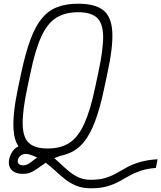

<svg xmlns="http://www.w3.org/2000/svg" viewBox="-20 -834 871 1037"><path d="M470 183Q425 183 391.5 169Q358 155 330.5 133Q303 111 276 86Q253 65 227 45Q206 59 190 71Q169 86 150 95.5Q131 105 105 105Q57 105 38 78Q19 51 35 8Q46 -20 65 -35Q72 -40 80 -44Q56 -78 53 -138Q48 -220 78 -362L95 -442Q118 -549 144.5 -620.5Q171 -692 206 -734.5Q241 -777 289 -795.5Q337 -814 403 -814Q493 -814 537.5 -779Q582 -744 586.5 -662Q591 -580 560 -438L543 -358Q521 -252 494 -180Q467 -108 432 -65.5Q397 -23 349 -5Q329 3 305 8Q288 14 273 20Q287 32 300 44Q326 69 351 90Q376 111 404.5 124Q433 137 470 137Q517 137 549.5 127Q582 117 609 101.5Q636 86 665 70Q694 54 733.5 42Q773 30 831 26L822 73Q772 77 737.5 89Q703 101 675.5 117Q648 133 620 148Q592 163 556.5 173Q521 183 470 183ZM237 -32Q308 -32 355 -62.5Q402 -93 435 -165.5Q468 -238 494 -362L511 -442Q538 -567 537 -638Q536 -709 503.5 -738.5Q471 -768 402 -768Q331 -768 283 -737.5Q235 -707 202.5 -635Q170 -563 144 -438L127 -358Q101 -234 102.5 -162.5Q104 -91 136.5 -61.5Q169 -32 237 -32ZM181 17Q163 8 144 2Q122 -6 104.5 -0.5Q87 5 79 22Q72 38 79 48.5Q86 59 105 59Q121 59 135 50Q149 41 168 26Q174 21 181 17Z"/></svg>

Font: Victor Mono Thin Thin
Style: Italic
Weight: 250
Italic angle: -12°
Monospace: yes
Version: Version 1.561;gftools[0.9.30]